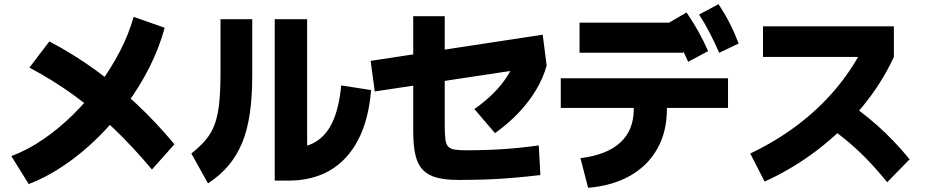

<svg xmlns="http://www.w3.org/2000/svg" viewBox="-20 -872 4440 921"><path d="M34.4 -123.3Q110 -151.1 184.4 -201.7Q258.9 -252.2 327.2 -318.9Q395.6 -385.6 453.3 -463.3Q511.1 -541.1 554.4 -624.4Q597.8 -707.8 621.1 -791.1L770 -738.9Q744.4 -644.4 697.8 -551.1Q651.1 -457.8 587.2 -371.1Q523.3 -284.4 446.7 -209.4Q370 -134.4 286.1 -77.8Q202.2 -21.1 117.8 11.1ZM708.9 -58.9Q615.6 -170 523.9 -257.2Q432.2 -344.4 333.9 -415.6Q235.6 -486.7 121.1 -547.8L216.7 -673.3Q331.1 -613.3 435 -538.3Q538.9 -463.3 633.9 -374.4Q728.9 -285.6 816.7 -180Z M1297.8 -5.6V-780H1453.3V-77.8L1362.2 -160Q1441.1 -160 1493.9 -191.7Q1546.7 -223.3 1576.7 -290Q1606.7 -356.7 1616.7 -462.2L1760 -440Q1748.9 -298.9 1698.3 -201.7Q1647.8 -104.4 1563.3 -55Q1478.9 -5.6 1362.2 -5.6ZM897.8 -135.6Q940 -168.9 967.8 -202.2Q995.6 -235.6 1010.6 -277.8Q1025.6 -320 1031.7 -379.4Q1037.8 -438.9 1037.8 -524.4V-780H1190V-512.2Q1190 -407.8 1178.3 -327.8Q1166.7 -247.8 1141.7 -187.2Q1116.7 -126.7 1076.7 -78.9Q1036.7 -31.1 977.8 7.8Z M1962.2 -241.1V-794.4H2113.3V-274.4Q2113.3 -231.1 2116.1 -206.1Q2118.9 -181.1 2129.4 -169.4Q2140 -157.8 2161.1 -154.4Q2182.2 -151.1 2217.8 -151.1Q2311.1 -151.1 2393.9 -156.7Q2476.7 -162.2 2564.4 -174.4L2572.2 -32.2Q2504.4 -24.4 2440.6 -18.9Q2376.7 -13.3 2312.2 -11.1Q2247.8 -8.9 2178.9 -8.9Q2116.7 -8.9 2075 -20Q2033.3 -31.1 2008.3 -57.2Q1983.3 -83.3 1972.8 -128.3Q1962.2 -173.3 1962.2 -241.1ZM1777.8 -433.3 1757.8 -580 2583.3 -705.6 2602.2 -557.8ZM2255.6 -348.9Q2307.8 -385.6 2347.8 -425.6Q2387.8 -465.6 2416.1 -511.1Q2444.4 -556.7 2463.3 -606.7L2602.2 -557.8Q2586.7 -500 2551.7 -441.1Q2516.7 -382.2 2466.1 -329.4Q2415.6 -276.7 2354.4 -233.3Z M2764.4 -113.3Q2891.1 -128.9 2955.6 -188.3Q3020 -247.8 3020 -347.8V-354.4H2670V-496.7H3472.2V-354.4H3178.9V-347.8Q3178.9 -240 3133.3 -158.9Q3087.8 -77.8 3003.3 -29.4Q2918.9 18.9 2801.1 28.9ZM2760 -618.9V-763.3H3257.8V-618.9ZM3281.1 -575.6Q3258.9 -626.7 3235 -670Q3211.1 -713.3 3180 -757.8L3273.3 -812.2Q3304.4 -766.7 3329.4 -722.2Q3354.4 -677.8 3376.7 -626.7ZM3430 -618.9Q3407.8 -668.9 3385 -713.3Q3362.2 -757.8 3333.3 -802.2L3426.7 -852.2Q3456.7 -806.7 3480 -761.1Q3503.3 -715.6 3523.3 -663.3Z M3578.9 -135.6Q3702.2 -194.4 3803.3 -270.6Q3904.4 -346.7 3983.3 -438.9Q4062.2 -531.1 4116.7 -636.7L4162.2 -598.9H3640V-745.6H4267.8V-598.9Q4210 -473.3 4116.7 -360Q4023.3 -246.7 3903.3 -154.4Q3783.3 -62.2 3647.8 -1.1ZM4235.6 2.2Q4184.4 -61.1 4135 -111.7Q4085.6 -162.2 4032.8 -205Q3980 -247.8 3918.9 -284.4L4020 -397.8Q4105.6 -343.3 4186.7 -271.7Q4267.8 -200 4343.3 -107.8Z"/></svg>

Font: Paperlogy 8 ExtraBold
Style: Regular
Weight: 800
Designer: redesigned by Lee Juim, glyphs from Gmarket Sans & Montserrat
Foundry: PT&
Version: Version 1.001